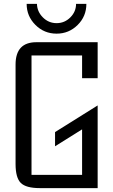

<svg xmlns="http://www.w3.org/2000/svg" viewBox="-20 -967 582 987"><path d="M482 -750V-565H402V-682H142V-68H402V-302L263 -215V-288L482 -425V0H185Q114 0 87 -26.5Q60 -53 60 -124V-635Q60 -750 167 -750ZM371 -947H424Q424 -883 379 -838.5Q334 -794 271 -794Q207 -794 162 -839Q117 -884 117 -947H170Q171 -907 200.5 -877.5Q230 -848 271 -848Q312 -848 341.5 -877.5Q371 -907 371 -947Z"/></svg>

Font: Kelly Slab
Style: Regular
Weight: 400
Designer: Denis Masharov
Foundry: Denis Masharov
Version: Version 1.001